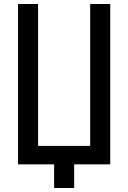

<svg xmlns="http://www.w3.org/2000/svg" viewBox="-20 -820 640 958"><path d="M70 0V-800H170V-92H430V-800H530V0ZM250 118V0H218V-92H350V118Z"/></svg>

Font: Victor Mono Thin
Style: Regular
Weight: 100
Monospace: yes
Designer: Rune Bjørnerås
Version: Version 1.561;gftools[0.9.30]